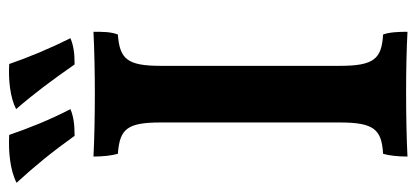

<svg xmlns="http://www.w3.org/2000/svg" viewBox="-272 -638 905 417"><g transform="rotate(-90 180.5 -429.5)"><path d="M94 -720C118 -720 135 -722 152 -729C129 -773 110 -821 96 -862C60 -864 19 -860 -8 -846C27 -808 59 -769 94 -720ZM249 -720C273 -720 289 -722 306 -729C284 -773 264 -821 250 -862C216 -864 177 -860 152 -847C185 -809 215 -769 249 -720ZM123 -533V-144C123 -70 108 -53 55 -50C51 -37 49 -17 49 3C86 1 141 0 189 0C236 0 283 1 320 3C320 -17 319 -37 314 -50C261 -53 246 -70 246 -144V-533C246 -606 261 -622 314 -626C320 -641 320 -659 320 -679C280 -677 230 -676 186 -676C142 -676 85 -677 49 -679C49 -659 51 -640 55 -626C109 -622 123 -606 123 -533Z"/></g></svg>

Font: Vollkorn Semibold
Style: Regular
Weight: 600
Designer: Friedrich Althausen
Foundry: Friedrich Althausen
Version: Version 4.015;PS 004.015;hotconv 1.0.88;makeotf.lib2.5.64775